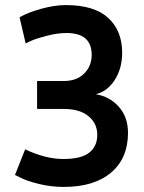

<svg xmlns="http://www.w3.org/2000/svg" viewBox="-20 -730 568 756"><path d="M126 -411H231Q282 -411 311.5 -440.5Q341 -470 341 -514Q341 -600 242 -600Q208 -600 168 -590Q128 -580 104 -570L81 -559L57 -662Q90 -681 142.5 -695.5Q195 -710 239 -710Q351 -710 406 -659.5Q461 -609 461 -522Q461 -461 432 -415.5Q403 -370 357 -359Q412 -350 448 -309.5Q484 -269 484 -207Q484 -107 417.5 -50.5Q351 6 231 6Q180 6 132 -6Q84 -18 62 -30L39 -41L79 -142Q159 -104 229.5 -104Q300 -104 331.5 -129Q363 -154 363 -199Q363 -244 328.5 -272.5Q294 -301 231 -301H126Z"/></svg>

Font: Gudea
Style: Bold
Weight: 700
Designer: Agustina Mingote
Foundry: Agustina Mingote
Version: Version 1.002